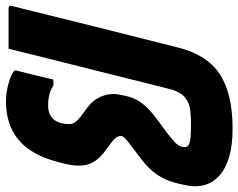

<svg xmlns="http://www.w3.org/2000/svg" viewBox="-114 -710 819 660"><g transform="rotate(90 296.0 -380.5)"><path d="M409 -770Q518 -770 569 -725.5Q620 -681 602 -603L596 -577Q579 -506 517 -459L483 -433Q456 -413 446 -404.5Q436 -396 434 -388Q433 -381 438 -372Q443 -363 461 -350L484 -333Q523 -305 532.5 -270Q542 -235 525 -176L520 -158Q473 9 315 9Q286 9 254.5 0.5Q223 -8 210 -19Q208 -21 209 -27Q217 -59 225 -91Q233 -123 240 -154H260Q274 -145 290 -140.5Q306 -136 331 -136Q358 -136 375 -153Q385 -163 390 -182Q396 -210 390.5 -222.5Q385 -235 358 -255L336 -271Q308 -292 296.5 -323Q285 -354 293 -388L298 -410Q305 -438 324 -462Q343 -486 379 -512L425 -546Q447 -563 457 -573Q467 -583 471 -596Q476 -615 461 -621Q446 -627 399 -627Q353 -627 332.5 -622Q312 -617 298 -603Q279 -586 269 -540Q241 -429 214 -320Q187 -211 159 -101Q152 -73 146.5 -50Q141 -27 134 0H-5Q-16 0 -13 -11Q22 -153 57.5 -295Q93 -437 129 -579Q153 -680 220 -725Q287 -770 409 -770Z"/></g></svg>

Font: Recursive Sn Lnr St XBd
Style: Italic
Weight: 800
Italic angle: -15°
Version: Version 1.079;hotconv 1.0.112;makeotfexe 2.5.65598; ttfautoh